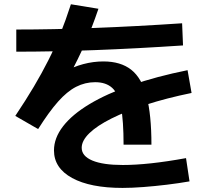

<svg xmlns="http://www.w3.org/2000/svg" viewBox="-20 -840 1040 922"><path d="M573.4 -145.2Q573.4 -259.5 561.1 -325Q548.7 -390.5 518.8 -417.9Q488.9 -445.3 436.8 -445.3Q388.8 -445.3 345.4 -423.1Q302 -400.8 258.3 -351.4Q214.6 -302 163.1 -220.2L53.4 -283.4Q104.1 -359.2 142.3 -423.5Q180.4 -487.7 211.8 -549.8Q243.3 -611.9 269.4 -677.2Q295.6 -742.5 320.5 -819.5L452.7 -797.9Q422.1 -707.5 388.2 -630.7Q354.3 -554 313.8 -479.3L288.9 -494.9Q331.4 -519.3 380 -532.2Q428.5 -545 476.4 -545Q559.6 -545 610.3 -505Q660.9 -465 684.1 -376.9Q707.2 -288.7 707.2 -145.2ZM568.4 62.4Q413.7 62.4 326.4 14.8Q239.2 -32.8 239.2 -117.7Q239.2 -177.2 283 -233.8Q326.8 -290.3 410.2 -340.3Q493.5 -390.2 612.1 -431.5Q730.7 -472.7 880.7 -503L899.9 -393.6Q778.7 -368.7 681.9 -337.3Q585.1 -305.8 515.8 -271.2Q446.5 -236.6 409.4 -200.7Q372.3 -164.7 372.3 -130.3Q372.3 -90.6 423.4 -69.1Q474.4 -47.7 569.7 -47.7Q629.9 -47.7 705.7 -55.8Q781.5 -64 873.3 -80.7L890.1 31Q838.7 40 781.1 47Q723.5 54 668.2 58.2Q613 62.4 568.4 62.4ZM58.2 -698.2Q408.5 -698.2 854.5 -728.2L858.9 -621.8Q409.8 -591.8 58.2 -591.8Z"/></svg>

Font: M PLUS 2 Thin
Style: Regular
Weight: 100
Designer: Coji Morishita
Foundry: UNDERFOREST DESIGN
Version: Version 1.001